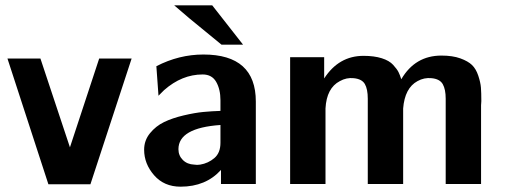

<svg xmlns="http://www.w3.org/2000/svg" viewBox="-20 -692 1905 722"><path d="M8 -472H132L243 -138L353 -472H475L320 1H162Z M522 -129Q522 -164 544 -191Q566 -218 597 -233Q628 -248 670.5 -258Q713 -268 745 -271Q777 -274 809 -275V-315Q809 -356 793 -384Q777 -412 742 -412Q664 -412 597 -353L576 -332L568 -443Q653 -487 745 -487Q942 -487 942 -310V0H811V-53Q754 10 659 10Q597 10 559.5 -33Q522 -76 522 -129ZM651 -131Q651 -107 667.5 -90.5Q684 -74 710 -73Q721 -71 733 -73Q763 -78 786 -97.5Q809 -117 809 -155V-222Q651 -211 651 -131ZM635 -672H778L894 -524H813Q809 -527 691 -624Z M1071 0V-477H1199V-397Q1254 -482 1347 -482Q1387 -482 1415.5 -473Q1444 -464 1458.5 -448Q1473 -432 1478.5 -421Q1484 -410 1489 -394Q1541 -483 1640 -483Q1682 -483 1711 -472.5Q1740 -462 1755 -447.5Q1770 -433 1778.5 -407.5Q1787 -382 1788.5 -362.5Q1790 -343 1790 -312Q1790 -309 1789.5 -303.5Q1789 -298 1789 -296V0H1656V-321Q1656 -356 1645 -375.5Q1634 -395 1603 -398Q1575 -401 1550 -387Q1502 -361 1496 -284V0H1363V-321Q1363 -357 1352 -376Q1341 -395 1310 -398Q1283 -401 1258 -387Q1208 -361 1204 -284V-283V0Z"/></svg>

Font: Coval
Style: ExtraBold
Weight: 800
Foundry: Context Ltd
Version: Version 001.000